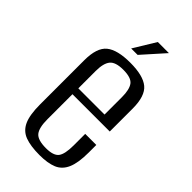

<svg xmlns="http://www.w3.org/2000/svg" viewBox="-206 -694 759 759"><g transform="rotate(45 173.5 -314.5)"><path d="M180.9 8.7Q130.7 8.7 99.9 -2.8Q69.1 -14.3 54.9 -45.2Q40.7 -76 40.7 -135.1V-381.5Q40.7 -451.8 72.5 -477.7Q104.3 -503.6 176.6 -503.6Q248.2 -503.6 279.7 -477.7Q311.2 -451.8 311.2 -381.5V-253.7H102.7V-114.1Q102.7 -66.5 118 -47.5Q133.3 -28.6 179.5 -28.6Q220.9 -28.6 235.1 -46.8Q249.2 -65.1 249.2 -114.1V-178.5H311.2V-136.1Q311.2 -78.2 297.3 -46.6Q283.4 -15 254.7 -3.1Q226.1 8.7 180.9 8.7ZM102.7 -286.5H249.2V-383.7Q249.2 -426.3 235.1 -445.3Q220.9 -464.3 176.6 -464.3Q133.3 -464.3 118 -445.3Q102.7 -426.3 102.7 -383.7ZM138.9 -545.7 195.4 -638.2H257.4L174.9 -545.7Z"/></g></svg>

Font: Alumni Sans Thin
Style: Regular
Weight: 100
Designer: Robert E. Leuschke
Foundry: Robert E. Leuschke
Version: Version 1.018